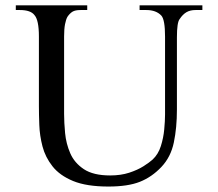

<svg xmlns="http://www.w3.org/2000/svg" viewBox="-20 -682 816 718"><path d="M736.8 -644.5H711.4Q690.9 -644.5 677 -636.2Q663.1 -627.9 651.9 -610.8Q641.6 -598.6 641.6 -542V-272.5Q641.6 -204.1 630.1 -149.4Q618.7 -94.7 583.5 -57.6Q547.9 -20 503.2 -2.2Q458.5 15.6 385.3 15.6Q303.7 15.6 253.4 -5.1Q203.1 -25.9 176.3 -60.1Q149.4 -94.2 138.9 -134.5Q128.4 -174.8 127 -214.6Q125.5 -254.4 125.5 -285.6V-545.4Q125.5 -606.9 108.9 -625.5Q94.7 -644.5 54.2 -644.5H39.1V-662.1H306.2V-644.5H281.2Q261.2 -644.5 251 -638.2Q240.7 -631.8 231.9 -618.7Q226.6 -608.9 223.1 -591.1Q219.7 -573.2 219.7 -545.4V-256.3Q219.7 -224.1 223.4 -184.6Q227.1 -145 242.7 -108.9Q258.3 -72.8 293.7 -49.3Q329.1 -25.9 392.1 -25.9Q431.6 -25.9 463.1 -36.1Q494.6 -46.4 516.8 -60.5Q539.1 -74.7 550.8 -85.4Q571.8 -105 581.5 -135.7Q591.3 -166.5 594.2 -198.5Q597.2 -230.5 597.2 -253.4V-545.4Q597.2 -607.9 583.5 -623.5Q564 -644.5 526.9 -644.5H502V-662.1H736.8Z"/></svg>

Font: BabelStone Englisc
Style: Regular
Weight: 400
Designer: Andrew West
Foundry: BabelStone
Version: Version 1.000 June 24, 2023